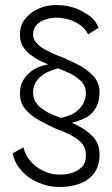

<svg xmlns="http://www.w3.org/2000/svg" viewBox="-20 -730 444 760"><path d="M329 -594 370 -620Q360 -647 336 -666Q300 -691 277 -698Q242 -710 206 -710Q163 -710 136 -697Q103 -684 81 -657Q59 -632 59 -593Q59 -563 72 -544Q87 -521 107 -509Q130 -492 153 -483Q166 -477 177.5 -472.5Q189 -468 194.5 -465.5Q200 -463 201 -463Q242 -447 256 -440Q279 -429 302 -408Q320 -388 320 -362Q320 -337 306 -314Q291 -291 266 -278Q234 -264 208 -261V-240Q252 -240 276 -247Q308 -257 328 -269Q350 -284 362 -308Q374 -332 374 -366Q374 -398 354 -424Q335 -446 304 -466Q274 -483 240 -497Q238 -499 235 -500Q232 -501 228 -503Q221 -505 220 -506Q219 -506 216.5 -507Q214 -508 209 -510Q204 -512 199 -514Q181 -522 156 -535Q136 -546 124 -561Q111 -574 111 -593Q111 -615 125 -632Q138 -646 161 -653Q178 -660 207 -660Q225 -660 255 -652Q277 -645 299 -630Q318 -615 329 -594ZM73 -147 30 -123Q37 -86 64 -56Q91 -24 131 -8Q170 10 212 10Q252 10 276 3Q308 -5 328 -20Q350 -36 362 -60Q374 -84 374 -118Q374 -156 354 -182Q333 -207 302 -225Q278 -239 237 -256Q235 -258 232 -259Q229 -260 225 -262Q218 -264 217 -265Q216 -265 213.5 -266Q211 -267 206 -269Q201 -271 196 -273Q175 -280 155 -294Q135 -306 123 -323Q111 -340 111 -365Q111 -389 124 -408Q135 -426 162 -442Q192 -456 226 -464V-480Q184 -480 152 -471Q120 -462 100 -445Q78 -426 69 -407Q59 -388 59 -359Q59 -322 81 -297Q104 -271 135 -254Q179 -230 198 -222Q226 -212 255 -198Q283 -184 302 -165Q320 -146 320 -114Q320 -86 305 -70Q290 -54 266 -46Q248 -39 215 -39Q181 -39 151 -54Q121 -68 100 -93Q79 -117 73 -147Z"/></svg>

Font: NM-font
Style: Light
Weight: 500
Designer: ""
Foundry: ""
Version: ""